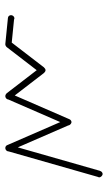

<svg xmlns="http://www.w3.org/2000/svg" viewBox="142 -556 415 740"><g transform="rotate(90 350.0 -185.5)"><path d="M38 -20Q38 -17 39.5 -14Q41 -11 44 -9.5Q47 -8 50 -8Q53 -8 56 -9.5Q59 -11 61 -14Q63 -17 63 -20Q63 -23 61 -26Q59 -29 56 -31Q53 -33 50 -33Q47 -33 44 -31Q41 -29 39.5 -26Q38 -23 38 -20Z M51 -32 49 -8 149 2 151 -22Z M138 -10Q138 -7 139.5 -4Q141 -1 144 0.5Q147 2 150 2Q153 2 156 0.5Q159 -1 161 -4Q163 -7 163 -10Q163 -13 161 -16Q159 -19 156 -21Q153 -23 150 -23Q147 -23 144 -21Q141 -19 139.5 -16Q138 -13 138 -10Z M140 -18 160 -2 260 -132 240 -148Z M238 -140Q238 -137 239.5 -134Q241 -131 244 -129.5Q247 -128 250 -128Q253 -128 256 -129.5Q259 -131 261 -134Q263 -137 263 -140Q263 -143 261 -146Q259 -149 256 -151Q253 -153 250 -153Q247 -153 244 -151Q241 -149 239.5 -146Q238 -143 238 -140Z M260 -148 240 -132 340 -2 360 -18Z M338 -10Q338 -7 339.5 -4Q341 -1 344 0.5Q347 2 350 2Q353 2 356 0.5Q359 -1 361 -4Q363 -7 363 -10Q363 -13 361 -16Q359 -19 356 -21Q353 -23 350 -23Q347 -23 344 -21Q341 -19 339.5 -16Q338 -13 338 -10Z M339 -15 361 -5 461 -235 439 -245Z M438 -240Q438 -237 439.5 -234Q441 -231 444 -229.5Q447 -228 450 -228Q453 -228 456 -229.5Q459 -231 461 -234Q463 -237 463 -240Q463 -243 461 -246Q459 -249 456 -251Q453 -253 450 -253Q447 -253 444 -251Q441 -249 439.5 -246Q438 -243 438 -240Z M461 -245 439 -235 539 -5 561 -15Z M538 -10Q538 -7 539.5 -4Q541 -1 544 0.5Q547 2 550 2Q553 2 556 0.5Q559 -1 561 -4Q563 -7 563 -10Q563 -13 561 -16Q559 -19 556 -21Q553 -23 550 -23Q547 -23 544 -21Q541 -19 539.5 -16Q538 -13 538 -10Z M538 -13 562 -7 662 -357 638 -363Z M638 -360Q638 -357 639.5 -354Q641 -351 644 -349.5Q647 -348 650 -348Q653 -348 656 -349.5Q659 -351 661 -354Q663 -357 663 -360Q663 -363 661 -366Q659 -369 656 -371Q653 -373 650 -373Q647 -373 644 -371Q641 -369 639.5 -366Q638 -363 638 -360Z"/></g></svg>

Font: Linefont Thin
Style: Regular
Weight: 100
Monospace: yes
Version: Version 3.002;gftools[0.9.33]